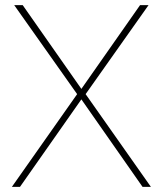

<svg xmlns="http://www.w3.org/2000/svg" viewBox="-20 -731 637 751"><path d="M527.8 -710.9H561L314.9 -362.8L570.3 0H537.6L298.3 -342.3L58.1 0H26.4L281.7 -362.8L35.6 -710.9H68.8L298.3 -383.3Z"/></svg>

Font: Heebo Thin
Style: Regular
Weight: 250
Designer: Oded Ezer
Foundry: Meir Sadan
Version: Version 2.001; ttfautohint (v1.5.14-ce02) -l 8 -r 50 -G 200 